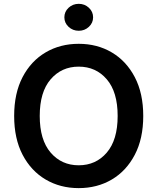

<svg xmlns="http://www.w3.org/2000/svg" viewBox="-20 -964 815 994"><path d="M721.6 -363.6Q721.6 -246.1 677.7 -162.5Q633.9 -78.8 558.4 -34.4Q483 9.9 387.4 9.9Q291.9 9.9 216.3 -34.6Q140.6 -79.2 96.9 -162.8Q53.3 -246.4 53.3 -363.6Q53.3 -481.2 96.9 -564.8Q140.6 -648.4 216.3 -692.8Q291.9 -737.2 387.4 -737.2Q483 -737.2 558.4 -692.8Q633.9 -648.4 677.7 -564.8Q721.6 -481.2 721.6 -363.6ZM589.1 -363.6Q589.1 -487.9 532.8 -553.4Q476.6 -619 387.4 -619Q298.7 -619 242.2 -553.4Q185.7 -487.9 185.7 -363.6Q185.7 -239.7 242.2 -174Q298.7 -108.3 387.4 -108.3Q476.6 -108.3 532.8 -174Q589.1 -239.7 589.1 -363.6ZM387.8 -804.7Q356.9 -804.7 335 -825.1Q313.2 -845.5 313.2 -874.3Q313.2 -903.4 335 -923.8Q356.9 -944.2 387.8 -944.2Q418.3 -944.2 440.2 -923.8Q462 -903.4 462 -874.3Q462 -845.5 440.2 -825.1Q418.3 -804.7 387.8 -804.7Z"/></svg>

Font: Inter Zeller Semi Bold
Style: Regular
Weight: 600
Designer: Rasmus Andersson; Joe Bland
Foundry: zeller
Version: Version 3.015;git-dec3a8cb1